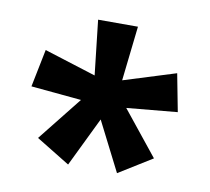

<svg xmlns="http://www.w3.org/2000/svg" viewBox="-55 -821 571 522"><g transform="rotate(10 231.0 -560.0)"><path d="M286 -761 269 -610 413 -655 433 -551 293 -538 391 -416 299 -359 230 -495 164 -359 71 -416 168 -538 29 -551 50 -655 193 -610 176 -761Z"/></g></svg>

Font: Noto Sans Hebrew Condensed SemiBold
Style: Regular
Weight: 600
Width: 3
Designer: Monotype Design Team
Foundry: Monotype Imaging Inc.
Version: Version 2.004; ttfautohint (v1.8.4.7-5d5b)